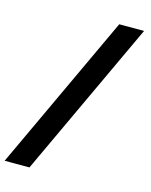

<svg xmlns="http://www.w3.org/2000/svg" viewBox="-139 -792 786 1001"><g transform="rotate(15 253.5 -291.0)"><path d="M378 -712H512L119 130H-15Z"/></g></svg>

Font: OVRPSS Recut ExtraBold
Style: Regular
Weight: 800
Designer: Giant Group
Foundry: Giant Group
Version: Version 1.001;hotconv 1.0.109;makeotfexe 2.5.65596